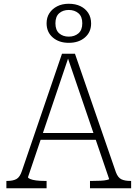

<svg xmlns="http://www.w3.org/2000/svg" viewBox="-20 -1002 732 1022"><path d="M188 -294H496L505 -258H181ZM336 -708 347 -704 129 -59Q129 -54 141 -49Q153 -44 172.5 -41.5Q192 -39 216 -39H228V0H14V-39H19Q49 -39 67.5 -49Q86 -59 97 -93L310 -716H379L597 -85Q608 -56 626.5 -47.5Q645 -39 673 -39H678V0H459V-39H473Q496 -39 516 -40Q536 -41 548.5 -44Q561 -47 561 -49ZM275 -878Q275 -842 295 -824.5Q315 -807 346 -807Q377 -807 397.5 -824.5Q418 -842 418 -878Q418 -914 397.5 -931.5Q377 -949 346 -949Q315 -949 295 -931.5Q275 -914 275 -878ZM465 -877Q465 -831 432 -802.5Q399 -774 346 -774Q294 -774 261 -802.5Q228 -831 228 -878Q228 -909 243 -932Q258 -955 284.5 -968.5Q311 -982 346 -982Q382 -982 408.5 -969Q435 -956 450 -932.5Q465 -909 465 -877Z"/></svg>

Font: Roboto Serif Thin
Style: Regular
Weight: 250
Designer: Greg Gazdowicz
Foundry: Commercial Type
Version: Version 1.004